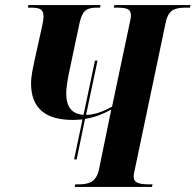

<svg xmlns="http://www.w3.org/2000/svg" viewBox="-20 -734 768 754"><path d="M273 0H577L579 -10H568C525 -10 505 -16 505 -41C505 -48 507 -57 511 -76L631 -647C642 -697 667 -704 713 -704H726L728 -714H429L427 -704H440C481 -704 494 -697 494 -674C494 -665 492 -653 488 -637L420 -315C383 -295 350 -283 318 -283L363 -496H353L308 -283C263 -286 240 -313 240 -368C240 -391 247 -429 251 -448L292 -642C304 -696 322 -704 363 -704H373L375 -714H91L90 -704H100C137 -704 151 -698 151 -668C151 -661 149 -648 146 -634L117 -503C109 -466 102 -436 102 -406C102 -307 161 -263 266 -263C279 -263 292 -264 304 -265L271 -108H281L314 -267C357 -274 390 -289 417 -304L369 -70C358 -18 329 -10 287 -10H276Z"/></svg>

Font: Noto Serif Display Condensed
Style: Bold Italic
Weight: 700
Width: 3
Italic angle: -12°
Designer: Monotype Design Team
Foundry: Monotype Imaging Inc.
Version: Version 2.009